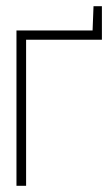

<svg xmlns="http://www.w3.org/2000/svg" viewBox="-20 -598 359 618"><path d="M281 -578 278 -500V-484H308V-578ZM33 -500V0H64V-470H308V-500Z"/></svg>

Font: Advent Pro ExtraLight
Style: Regular
Weight: 250
Version: Version 3.000